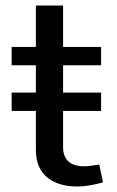

<svg xmlns="http://www.w3.org/2000/svg" viewBox="-20 -675 428 700"><path d="M348.6 -270.5V-337.4H210V-437H348.6V-503.9H210V-654.8H110.8V-503.9H22.5V-437H110.8V-337.4H22.5V-270.5H110.8V-127.4C110.8 -33.2 178.2 4.9 261.2 4.9C293.9 4.9 326.7 -2 355.5 -10.3L341.8 -75.2C327.6 -72.8 305.2 -68.8 286.1 -68.8C238.8 -68.8 210 -90.8 210 -138.2V-270.5Z"/></svg>

Font: Estedad Medium
Style: Regular
Weight: 500
Designer: Amin Abedi
Version: Version 7.3